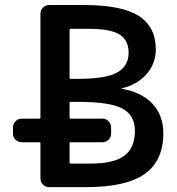

<svg xmlns="http://www.w3.org/2000/svg" viewBox="-20 -774 711 772"><path d="M259.8 -460.9Q259.8 -457 263.7 -457H295.9Q406.2 -457 451.7 -482.9Q497.1 -508.8 497.1 -561.5Q497.1 -612.3 460.9 -635.3Q424.8 -658.2 335 -658.2H263.7Q259.8 -658.2 259.8 -654.3ZM522.5 -248Q522.5 -310.5 472.2 -337.4Q421.9 -364.3 295.9 -364.3H263.7Q259.8 -364.3 259.8 -359.4V-300.8Q259.8 -296.9 263.7 -296.9H392.6Q406.2 -296.9 416.5 -286.6Q426.8 -276.4 426.8 -261.7V-236.3Q426.8 -222.7 416.5 -212.4Q406.2 -202.1 392.6 -202.1H263.7Q259.8 -202.1 259.8 -197.3V-121.1Q259.8 -116.2 263.7 -116.2H344.7Q437.5 -116.2 480 -147.9Q522.5 -179.7 522.5 -248ZM138.7 -296.9Q142.6 -296.9 142.6 -300.8V-718.8Q142.6 -733.4 152.8 -743.7Q163.1 -753.9 177.7 -753.9H315.4Q469.7 -753.9 538.1 -710Q606.4 -666 606.4 -575.2Q606.4 -515.6 565.4 -471.7Q528.3 -432.6 469.7 -418.9Q469.7 -418.9 469.7 -418Q469.7 -417 469.7 -417Q544.9 -404.3 589.8 -360.4Q636.7 -312.5 636.7 -238.3Q636.7 -127.9 562 -74.7Q487.3 -21.5 325.2 -21.5H177.7Q163.1 -21.5 152.8 -31.7Q142.6 -42 142.6 -56.6V-197.3Q142.6 -202.1 138.7 -202.1H66.4Q52.7 -202.1 42.5 -212.4Q32.2 -222.7 32.2 -236.3V-261.7Q32.2 -276.4 42.5 -286.6Q52.7 -296.9 66.4 -296.9Z"/></svg>

Font: Gen Jyuu GothicL Medium
Style: Regular
Weight: 500
Designer: [Source Han Sans]
Ryoko NISHIZUKA  (kana & ideographs); Paul D. Hunt (Latin, Greek & Cyrillic); Wenlong ZHANG  (bopomofo
Version: Version 1.002.20150607